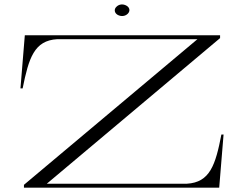

<svg xmlns="http://www.w3.org/2000/svg" viewBox="-20 -862 1122 882"><path d="M90 0H987L1007 -244H997C970 -105 945 -24 838 -18H195L991 -687V-700H94L74 -456H84C112 -595 137 -676 243 -682H887L90 -13ZM566 -798C579 -810 577 -827 561 -836C545 -845 527 -843 515 -831C503 -820 505 -803 520 -794C536 -785 554 -787 566 -798Z"/></svg>

Font: Sprat Extended Light
Style: Regular
Weight: 300
Width: 9
Designer: Ethan Nakache
Foundry: Collletttivo
Version: Version 2.000;Glyphs 3.2 (3217)